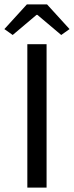

<svg xmlns="http://www.w3.org/2000/svg" viewBox="-36 -858 338 878"><path d="M89 0V-656H177V0ZM22 -698 -16 -725 87 -838H179L282 -725L244 -698L135 -790H131Z"/></svg>

Font: Assistant ExtraLight Medium
Style: Regular
Weight: 500
Version: Version 3.000